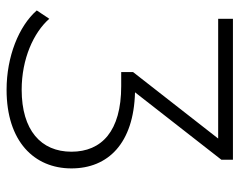

<svg xmlns="http://www.w3.org/2000/svg" viewBox="-94 -646 745 598"><g transform="rotate(90 279.0 -347.5)"><path d="M478 -664C478 -664 268 -395 268 -395C427 -391 505 -311 505 -197C505 -81 421 5 260 5C157 5 62 -33 13 -89C13 -89 39 -128 39 -128C82 -79 164 -42 260 -42C386 -42 453 -102 453 -197C453 -291 389 -352 249 -352C249 -352 205 -352 205 -352C205 -352 205 -389 205 -389C205 -389 412 -654 412 -654C412 -654 39 -654 39 -654C39 -654 39 -700 39 -700C39 -700 478 -700 478 -700C478 -700 478 -664 478 -664Z"/></g></svg>

Font: TamingNoise
Style: Regular
Weight: 500
Designer: Julieta Ulanovsky
Foundry: Julieta Ulanovsky
Version: ""